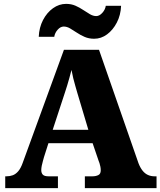

<svg xmlns="http://www.w3.org/2000/svg" viewBox="-20 -971 828 991"><path d="M7 0V-61H14Q31 -61 46 -66.5Q61 -72 74 -87Q87 -102 97 -130L310 -714H491L695 -128Q704 -105 716 -90Q728 -75 743.5 -68Q759 -61 777 -61H788V0H418V-61H458Q474 -61 487 -67Q500 -73 500 -92Q500 -102 498 -111.5Q496 -121 493.5 -129Q491 -137 489 -141L458 -232H230L207 -160Q205 -152 201.5 -140Q198 -128 195.5 -115.5Q193 -103 193 -93Q193 -78 201 -69.5Q209 -61 230 -61H279V0ZM252 -301H436L379 -492Q374 -510 368.5 -528.5Q363 -547 358 -567.5Q353 -588 349 -610Q344 -589 338 -568.5Q332 -548 326.5 -529Q321 -510 315 -493ZM466 -771Q439 -771 417 -780.5Q395 -790 376.5 -802.5Q358 -815 341.5 -824.5Q325 -834 309 -834Q292 -834 277.5 -817.5Q263 -801 260 -781H180Q182 -829 202 -867.5Q222 -906 253.5 -928.5Q285 -951 321 -951Q348 -951 369.5 -941.5Q391 -932 409.5 -919.5Q428 -907 444.5 -897.5Q461 -888 477 -888Q493 -888 508 -904.5Q523 -921 526 -941H605Q603 -893 583 -854.5Q563 -816 532.5 -793.5Q502 -771 466 -771Z"/></svg>

Font: Noto Serif Gujarati Black
Style: Regular
Weight: 900
Version: Version 2.102